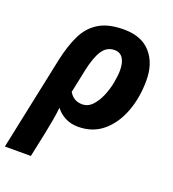

<svg xmlns="http://www.w3.org/2000/svg" viewBox="-175 -665 913 1014"><g transform="rotate(20 281.5 -158.0)"><path d="M-32 240 79 -288Q97 -371 126 -431Q155 -491 208 -523.5Q261 -556 348 -556Q448 -556 499.5 -497.5Q551 -439 551 -344Q551 -246 520.5 -165.5Q490 -85 433 -37.5Q376 10 295 10Q253 10 221 -7Q189 -24 169 -51Q165 -13 158 24.5Q151 62 143 103L114 240ZM274 -109Q307 -109 331 -134.5Q355 -160 371 -198Q387 -236 394.5 -276Q402 -316 402 -346Q402 -389 386 -413Q370 -437 339 -437Q296 -437 270.5 -399Q245 -361 228 -281L201 -152Q226 -109 274 -109Z"/></g></svg>

Font: Noto IKEA Latin
Style: Bold Italic
Weight: 700
Italic angle: -12°
Designer: Monotype Design Team
Foundry: Monotype Imaging Inc.
Version: Version 1.0